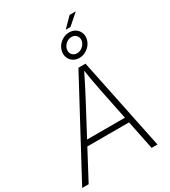

<svg xmlns="http://www.w3.org/2000/svg" viewBox="-269 -1195 1170 1318"><g transform="rotate(-30 316.5 -536.0)"><path d="M-17.6 0 372.6 -727.5H428.7L579.1 0H532.7L426.8 -520Q419.4 -557.6 410.9 -604.2Q402.3 -650.9 393.6 -708H405.3Q377.9 -652.3 354.5 -605.7Q331.1 -559.1 310.1 -520L33.7 0ZM136.2 -229 143.6 -271H507.8L501 -229ZM427.7 -997.1 501.5 -1071.8H550.3L465.3 -997.1ZM413.1 -782.2Q385.7 -782.2 365.5 -795.4Q345.2 -808.6 335.7 -830.6Q326.2 -852.5 330.6 -878.9Q334.5 -904.3 350.3 -924.8Q366.2 -945.3 389.4 -957.5Q412.6 -969.7 438.5 -969.7Q465.8 -969.7 486.1 -956.5Q506.3 -943.4 516.1 -921.4Q525.9 -899.4 521.5 -873.5Q517.1 -847.7 501 -827.1Q484.9 -806.6 461.9 -794.4Q439 -782.2 413.1 -782.2ZM415 -817.9Q439.5 -817.9 459.7 -835Q480 -852.1 484.9 -876.5Q488.8 -900.9 474.9 -917.7Q460.9 -934.6 436.5 -934.6Q411.6 -934.6 391.6 -917.2Q371.6 -899.9 367.2 -875.5Q363.3 -851.1 377.2 -834.5Q391.1 -817.9 415 -817.9Z"/></g></svg>

Font: Inter 16pt ExtraLight
Style: Italic
Weight: 250
Italic angle: -9.3988°
Version: Version 4.001;git-66647c0bb